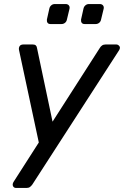

<svg xmlns="http://www.w3.org/2000/svg" viewBox="-20 -740 613 950"><path d="M60 190Q48 190 44 180Q40 170 49 157L172 -35L74 -493Q72 -503 77 -511.5Q82 -520 97 -520H141Q152 -520 157 -515.5Q162 -511 163 -503L240 -138L474 -503Q478 -510 485 -515Q492 -520 503 -520H555Q564 -520 570.5 -512Q577 -504 569 -491L140 173Q135 180 128.5 185Q122 190 111 190ZM399 -621Q389 -621 384.5 -627Q380 -633 381 -643L393 -697Q395 -707 402.5 -713.5Q410 -720 420 -720H474Q484 -720 489.5 -713.5Q495 -707 493 -697L480 -643Q478 -633 470.5 -627Q463 -621 453 -621ZM230 -621Q220 -621 215.5 -627Q211 -633 212 -643L224 -697Q226 -707 233.5 -713.5Q241 -720 251 -720H305Q315 -720 320.5 -713.5Q326 -707 324 -697L311 -643Q309 -633 301.5 -627Q294 -621 284 -621Z"/></svg>

Font: Rubik
Style: Italic
Weight: 400
Italic angle: -12°
Designer: Hubert and Fischer
Foundry: Hubert and Fischer
Version: Version 2.300;gftools[0.9.30]